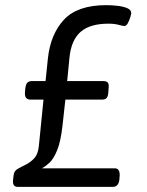

<svg xmlns="http://www.w3.org/2000/svg" viewBox="-20 -726 570 746"><path d="M48 0Q27 0 31 -30L33 -46Q35 -62 49 -70Q63 -78 80.5 -86.5Q98 -95 113 -111Q128 -127 131 -159L149 -339H98Q88 -339 82 -345Q76 -351 77 -367L78 -380Q80 -399 86.5 -405Q93 -411 103 -411H157L166 -498Q176 -593 228.5 -649.5Q281 -706 393 -706Q413 -706 435.5 -703.5Q458 -701 474 -694.5Q490 -688 490 -674Q490 -672 486.5 -660Q483 -648 477 -636.5Q471 -625 463 -625Q457 -625 441 -629.5Q425 -634 401 -634Q330 -634 293.5 -602.5Q257 -571 250 -503L241 -411H382Q393 -411 398.5 -405.5Q404 -400 402 -383L401 -369Q400 -351 394 -345Q388 -339 377 -339H234L223 -239Q216 -176 202 -142Q188 -108 172 -93.5Q156 -79 143 -72H426Q446 -72 445 -44L444 -30Q441 0 419 0Z"/></svg>

Font: Asap
Style: Italic
Weight: 400
Italic angle: -6°
Designer: Pablo Cosgaya
Foundry: Omnibus-Type
Version: Version 3.001; ttfautohint (v1.8.3)